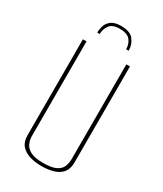

<svg xmlns="http://www.w3.org/2000/svg" viewBox="-194 -841 780 919"><g transform="rotate(30 196.0 -381.0)"><path d="M194 -767Q243 -767 263 -741.5Q283 -716 283 -682H269Q269 -711 252.5 -731.5Q236 -752 194 -752Q154 -752 138.5 -730.5Q123 -709 123 -682H109Q109 -699 115 -719Q121 -739 139.5 -753Q158 -767 194 -767ZM196 5Q161 5 131.5 -4Q102 -13 84 -33.5Q66 -54 66 -89V-620H86V-97Q86 -75 95 -55.5Q104 -36 127.5 -24Q151 -12 196 -12Q244 -12 267.5 -24Q291 -36 298.5 -55.5Q306 -75 306 -97V-620H326V-89Q326 -54 309.5 -33.5Q293 -13 263.5 -4Q234 5 196 5Z"/></g></svg>

Font: Smooch Sans Thin
Style: Regular
Weight: 100
Designer: Robert E. Leuschke
Foundry: Robert E. Leuschke
Version: Version 1.010